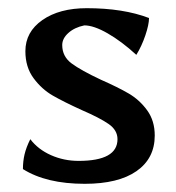

<svg xmlns="http://www.w3.org/2000/svg" viewBox="-20 -438 429 469"><path d="M36 -25Q36 -44 40 -61Q44 -78 54 -98Q73 -73 104.5 -59Q136 -45 172 -45Q267 -45 267 -98Q267 -120 245.5 -135Q224 -150 180 -169Q136 -189 109 -204.5Q82 -220 62 -247Q42 -274 42 -313Q42 -360 83.5 -389Q125 -418 192 -418Q281 -418 344 -394Q344 -378 335 -351.5Q326 -325 313 -304Q277 -337 243 -356.5Q209 -376 186 -376Q162 -371 147 -357.5Q132 -344 132 -328Q132 -300 155 -283Q178 -266 227 -243Q268 -225 294.5 -209.5Q321 -194 339.5 -168.5Q358 -143 358 -107Q358 -51 313.5 -20Q269 11 187 11Q93 11 36 -25Z"/></svg>

Font: Mirza
Style: Regular
Weight: 400
Designer: Arabic design by Kourosh Beigpour, Latin design by Eduardo Tunni, engineering by Lasse Fister
Version: Version 1.000